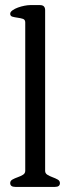

<svg xmlns="http://www.w3.org/2000/svg" viewBox="-20 -733 300 753"><path d="M215 -15Q215 0 196 0H40Q20 0 20 -15Q20 -24 29 -29Q38 -34 49.5 -38Q61 -42 70 -47.5Q79 -53 79 -63V-645Q79 -656 70 -659Q61 -662 49.5 -663.5Q38 -665 29 -667.5Q20 -670 20 -679Q20 -686 29 -692.5Q38 -699 50.5 -703.5Q63 -708 76 -710.5Q89 -713 98 -713H137Q157 -713 157 -693V-63Q157 -53 166 -47.5Q175 -42 186 -38Q197 -34 206 -29Q215 -24 215 -15Z"/></svg>

Font: Jura
Style: Regular
Weight: 400
Designer: Ed Merritt
Foundry: Ten by Twenty
Version: Version 1.007